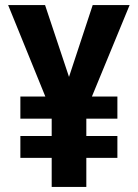

<svg xmlns="http://www.w3.org/2000/svg" viewBox="-20 -734 543 754"><path d="M251 -432 344 -714H489L341 -355H441V-268H319V-200H441V-114H319V0H183V-114H60V-200H183V-268H60V-355H158L12 -714H157Z"/></svg>

Font: Noto Sans Khmer UI Condensed
Style: Bold
Weight: 700
Width: 3
Designer: Danh Hong and the Monotype Design Team
Foundry: Monotype Imaging Inc.
Version: Version 2.002; ttfautohint (v1.8.4.7-5d5b)